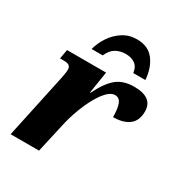

<svg xmlns="http://www.w3.org/2000/svg" viewBox="-180 -894 952 1018"><g transform="rotate(30 295.5 -385.5)"><path d="M119 -397Q121 -409 123.5 -422.5Q126 -436 126 -449Q126 -463 117 -471Q108 -479 84 -479H60L70 -536H309L288 -402H291Q328 -478 369 -512Q410 -546 477 -546Q591 -546 591 -460Q591 -404 556 -377Q521 -350 459 -350Q459 -400 448.5 -428.5Q438 -457 410 -457Q388 -457 364.5 -433.5Q341 -410 318.5 -369.5Q296 -329 277 -277.5Q258 -226 246 -169L208 0H34ZM180 -606Q190 -645 214.5 -683Q239 -721 277 -746Q315 -771 364 -771Q433 -771 468.5 -724.5Q504 -678 509 -606H435Q431 -641 408.5 -657.5Q386 -674 352 -674Q316 -674 289.5 -658Q263 -642 248 -606Z"/></g></svg>

Font: Noto Serif ExtraBold
Style: Italic
Weight: 800
Italic angle: -12°
Designer: Monotype Design Team
Foundry: Monotype Imaging Inc.
Version: Version 2.013